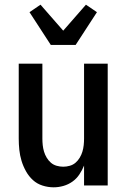

<svg xmlns="http://www.w3.org/2000/svg" viewBox="-20 -792 540 820"><path d="M209 8Q185 8 161.5 0.5Q138 -7 120.5 -23Q103 -39 91 -60.5Q79 -82 72 -105Q65 -128 62.5 -152Q60 -176 60 -200V-520H161V-200Q161 -186 162.5 -172Q164 -158 168 -144.5Q172 -131 179.5 -118.5Q187 -106 197.5 -97Q208 -88 222 -84Q236 -80 250 -80Q264 -80 278 -84Q292 -88 302.5 -97Q313 -106 320.5 -118.5Q328 -131 332 -144.5Q336 -158 337.5 -172Q339 -186 339 -200V-520H440V0H339V-85Q331 -65 319 -47Q307 -29 289.5 -16.5Q272 -4 251 2Q230 8 209 8ZM197 -600 106 -740 153 -772 250 -661 347 -772 394 -740 303 -600Z"/></svg>

Font: Iosevka Curly Semibold
Style: Regular
Weight: 600
Monospace: yes
Designer: Belleve Invis
Foundry: Belleve Invis
Version: Version 22.1.2; ttfautohint (v1.8.4)